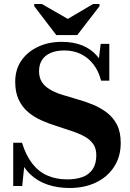

<svg xmlns="http://www.w3.org/2000/svg" viewBox="-20 -929 650 959"><path d="M261 -754H366L477 -898V-909H445L287 -816H351L189 -909H151V-898ZM316 -33Q360 -33 392.5 -45Q425 -57 443 -84Q461 -111 461 -154Q461 -187 446 -209Q431 -231 404.5 -246Q378 -261 341 -273.5Q304 -286 261 -300Q222 -312 185.5 -328.5Q149 -345 120 -369.5Q91 -394 73.5 -431Q56 -468 56 -520Q56 -583 87.5 -627.5Q119 -672 171.5 -696Q224 -720 287 -720Q347 -720 390 -702.5Q433 -685 461 -654Q489 -623 506 -581L470 -605L483 -710H526V-526H485Q473 -573 447 -607Q421 -641 384 -659Q347 -677 302 -677Q261 -677 232.5 -664.5Q204 -652 189.5 -629Q175 -606 175 -573Q175 -541 189.5 -519Q204 -497 229.5 -482Q255 -467 288 -456.5Q321 -446 360 -435Q403 -423 442.5 -407Q482 -391 514 -366.5Q546 -342 564.5 -305.5Q583 -269 583 -215Q583 -147 550 -96Q517 -45 459.5 -17.5Q402 10 327 10Q267 10 216 -7.5Q165 -25 128.5 -61Q92 -97 73 -152L103 -117L91 0H46V-216H90Q109 -154 140.5 -113Q172 -72 216 -52.5Q260 -33 316 -33Z"/></svg>

Font: Roboto Serif 144pt SemiBold
Style: Regular
Weight: 600
Version: Version 1.008